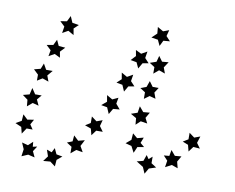

<svg xmlns="http://www.w3.org/2000/svg" viewBox="-57 -321 426 348"><g transform="rotate(5 156.0 -147.0)"><path d="M312 -87 307 -75 313 -65 301 -67 293 -58 291 -70 281 -75 291 -80 292 -92 301 -84ZM281 -48 274 -38 276 -26 265 -31 253 -26 256 -38 249 -47H259L262 -58L269 -48ZM237 -24 224 -21 217 -11 213 -23 201 -32 213 -34 218 -45 222 -38 229 -43 228 -31ZM194 -47 189 -59 178 -63 188 -70 190 -82 198 -74 210 -76 205 -66 212 -59 200 -58ZM193 -98V-110L183 -117L195 -120L198 -132L205 -122H217L210 -112L214 -102L202 -105ZM204 -146 205 -158 196 -165 207 -168 212 -179 218 -169 229 -168 222 -159 225 -148 214 -152ZM217 -193 218 -205 209 -212 221 -215 225 -226 231 -216H243L235 -206L238 -195L227 -200ZM239 -274 235 -263 242 -254H230L224 -244L220 -255L208 -258L218 -266V-278L228 -271ZM203 -232 200 -220 207 -211 196 -210 189 -200 185 -211 174 -214 183 -222 182 -233 192 -227ZM181 -188 178 -176 185 -167 174 -166 167 -156 163 -168 152 -171 161 -178 160 -190 170 -183ZM158 -144 155 -133 162 -123H150L143 -113L139 -125L128 -128L138 -135L137 -147L147 -140ZM133 -101 129 -90 135 -80 123 -81 115 -72 113 -84 102 -89 112 -94 113 -106 122 -98ZM104 -62 97 -51 102 -40 90 -43 80 -36 81 -48 72 -55 82 -58 84 -69 92 -60ZM66 -29 56 -22 54 -10 45 -18H32L40 -27L37 -39L46 -35L51 -43L55 -32ZM16 -23 4 -27 -8 -23 -5 -36 -9 -48 2 -44 11 -51V-42L19 -43L12 -34ZM-11 -64 -13 -76 -24 -82 -13 -87 -11 -99 -3 -90 9 -91 3 -82 8 -73 -3 -74ZM-6 -114V-126L-15 -134L-3 -136L1 -148L7 -137L19 -136L11 -128L15 -117L4 -121ZM8 -162 9 -173 1 -182 13 -184 18 -194 23 -183 35 -182 26 -173 29 -162 18 -167ZM25 -208 28 -219 20 -228 32 -229 38 -239 42 -228 54 -226 45 -218 46 -207 36 -213ZM46 -252 49 -264 41 -273 53 -274 59 -284 63 -272 75 -269 66 -262 67 -250 57 -257Z"/></g></svg>

Font: Santa christmas start
Style: Regular
Weight: 400
Designer: MUHAMMAD YONI
Version: Version 001.000